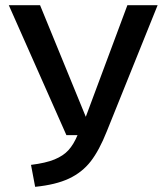

<svg xmlns="http://www.w3.org/2000/svg" viewBox="-20 -710 640 743"><path d="M393 -201Q364 -128 331 -85.5Q298 -43 247 -19Q196 5 116 13L100 -72Q157 -79 191 -93Q225 -107 245 -129Q265 -151 280 -187H237L14 -690H135L312 -258L473 -690H590Z"/></svg>

Font: Fira Mono Medium
Style: Regular
Weight: 500
Designer: Carrois Corporate & Edenspiekermann AG
Foundry: Carrois Corporate GbR & Edenspiekermann AG
Version: Version 3.206